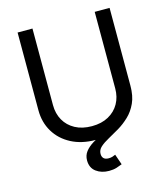

<svg xmlns="http://www.w3.org/2000/svg" viewBox="-133 -832 1002 1145"><g transform="rotate(-15 367.5 -259.0)"><path d="M367.7 11.7Q282.2 11.7 218 -22Q153.8 -55.7 118.7 -114.3Q83.5 -172.9 83.5 -247.6V-727.5H175.3V-254.9Q175.3 -202.1 198.5 -161.1Q221.7 -120.1 264.9 -96.7Q308.1 -73.2 368.2 -73.2Q427.7 -73.2 470.7 -96.9Q513.7 -120.6 536.6 -161.4Q559.6 -202.1 559.6 -254.9V-727.5H651.4V-247.6Q651.4 -172.9 616.2 -114.3Q581.1 -55.7 517.3 -22Q453.6 11.7 367.7 11.7ZM397.9 210.9Q351.1 210.9 318.6 186.8Q286.1 162.6 286.1 116.7Q286.1 85.4 304 62.5Q321.8 39.6 351.1 21.5Q380.4 3.4 415.5 -13.7Q450.7 -30.8 485.6 -50.5Q520.5 -70.3 549.8 -96.7Q579.1 -123 596.9 -159.7Q614.7 -196.3 614.7 -247.6H651.4Q651.4 -184.1 631.3 -140.4Q611.3 -96.7 579.6 -66.7Q547.9 -36.6 512.7 -15.6Q477.5 5.4 445.8 22.5Q414.1 39.6 394 57.6Q374 75.7 374 100.1Q374 117.7 384 127.7Q394 137.7 415 137.7Q427.2 137.7 437.7 134.5Q448.2 131.3 457 127L479.5 191.9Q464.8 198.2 444.6 204.6Q424.3 210.9 397.9 210.9Z"/></g></svg>

Font: Inter 18pt
Style: Regular
Weight: 400
Designer: Rasmus Andersson
Foundry: rsms
Version: Version 4.001;git-66647c0bb